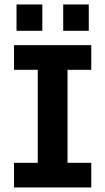

<svg xmlns="http://www.w3.org/2000/svg" viewBox="-20 -826 464 846"><path d="M41.8 0V-108.7H201L146.3 -62.5V-564.5L201 -518.3H41.8V-627H382.1V-518.3H219.6L277.5 -564.5V-62.5L219.6 -108.7H382.1V0ZM52.8 -690.4V-806.2H166.5V-690.4ZM258.5 -690.4V-806.2H371.2V-690.4Z"/></svg>

Font: Anaheim
Style: Regular
Weight: 400
Designer: Vernon Adams
Foundry: Vernon Adams
Version: Version 2.001